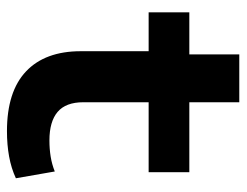

<svg xmlns="http://www.w3.org/2000/svg" viewBox="-96 -584 691 538"><g transform="rotate(90 249.0 -315.5)"><path d="M348 10Q237 10 180.5 -43.5Q124 -97 124 -197V-387H15V-501H133V-641H267V-501H463V-387H267V-204Q267 -155 294 -132Q321 -109 374 -109Q398 -109 419.5 -112.5Q441 -116 461 -124L480 -15Q452 -2 419 4Q386 10 348 10Z"/></g></svg>

Font: Nunito Sans 7pt SemiExpanded
Style: Bold
Weight: 700
Width: 6
Designer: Vernon Adams
Foundry: Vernon Adams
Version: Version 3.101;gftools[0.9.27]